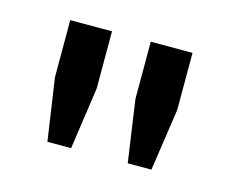

<svg xmlns="http://www.w3.org/2000/svg" viewBox="-48 -862 416 346"><g transform="rotate(15 160.0 -689.0)"><path d="M63 -577.6 46 -693.4V-800H123.9V-693.4L107.2 -577.6ZM212.8 -577.6 196.2 -693.4V-800H274.1V-693.4L257 -577.6Z"/></g></svg>

Font: Big Shoulders Text SC Thin
Style: Regular
Weight: 100
Designer: Patric King
Foundry: XO Type Co
Version: Version 2.002